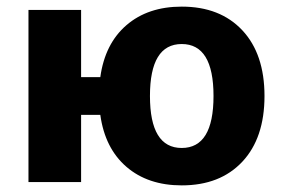

<svg xmlns="http://www.w3.org/2000/svg" viewBox="-20 -550 855 580"><path d="M66 -520H225V-317H283Q297 -418 362 -474Q427 -530 529 -530Q645 -530 712 -458.5Q779 -387 779 -260Q779 -133 712 -61.5Q645 10 529 10Q427 10 362 -46Q297 -102 283 -203H225V0H66ZM433 -260Q433 -103 529 -103Q625 -103 625 -260Q625 -417 529 -417Q433 -417 433 -260Z"/></svg>

Font: Mplus 1p ExtraBold
Style: Regular
Weight: 800
Version: Version 1.061